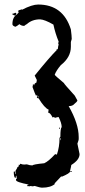

<svg xmlns="http://www.w3.org/2000/svg" viewBox="-20 -782 382 860"><path d="M152.8 -345.7Q152.8 -351.6 148.9 -351.6V-349.6Q149.4 -345.7 152.8 -345.7ZM252.4 -154.3V-164.1H250.5V-154.3ZM63 -40.5 64.5 -44.4 68.4 -42.5Q68.4 -48.3 72.3 -48.3Q79.1 -44.9 88.9 -44.9Q94.2 -44.9 100.1 -45.9Q113.8 -41 125.5 -41Q127.9 -45.9 178.2 -50.8Q197.8 -59.6 227.1 -91.8Q230.5 -89.8 234.9 -89.8Q246.6 -123.5 246.6 -164.1Q250.5 -168.9 250.5 -169.9Q250.5 -207 256.3 -212.9Q256.3 -230 242.7 -257.8Q237.8 -257.8 225.1 -253.9Q225.1 -257.8 221.2 -257.8Q217.3 -255.9 215.3 -255.9Q205.1 -277.3 195.8 -277.3Q197.8 -287.1 197.8 -291Q179.7 -297.9 152.8 -341.8Q145 -341.8 145 -347.7Q147 -351.1 147 -355.5H145L141.1 -353.5Q138.2 -357.9 125.5 -392.6Q127.4 -395.5 127.4 -404.3H131.3V-400.4H133.3Q133.3 -408.7 143.1 -412.1L145 -423.8L135.3 -443.4Q200.7 -524.4 234.9 -558.6Q232.9 -558.6 232.9 -560.5L236.8 -562.5Q236.8 -560.5 238.8 -560.5Q240.7 -579.1 242.7 -582Q240.7 -585.9 240.7 -587.9L242.7 -595.7Q227.5 -632.8 219.2 -671.9Q180.2 -694.3 159.7 -695.3Q123.5 -695.3 100.1 -673.8Q98.1 -673.8 88.4 -666Q75.7 -666 66.9 -673.8Q58.1 -666.5 49.3 -662.1Q35.6 -666 35.6 -673.8Q35.6 -705.6 57.1 -718.8L64.9 -728.5Q61 -728.5 61 -732.4Q61 -736.3 78.6 -740.2V-738.3Q123.5 -761.7 150.9 -761.7Q262.7 -761.7 297.4 -650.4Q301.3 -620.6 301.3 -607.4L297.4 -593.8V-572.3Q297.4 -525.4 252.4 -490.2Q231.4 -465.3 225.1 -447.3Q225.1 -444.3 266.1 -410.2Q266.1 -407.2 314.9 -353.5L326.7 -332Q325.2 -325.7 313 -316.4Q305.2 -306.6 287.6 -306.6Q332.5 -228 332.5 -168V-158.2Q332.5 -154.3 326.7 -138.7L336.4 -91.8Q336.4 -65.9 299.3 -43Q299.3 -39.1 293.5 -15.6H301.3V-11.7Q297.4 -11.7 293.5 -13.7Q293.5 -5.9 256.3 9.8Q256.3 7.8 254.4 7.8L223.1 41H227.1Q207.5 58.6 168.5 58.6Q159.2 58.6 135.3 50.8Q128.9 52.7 121.6 52.7Q121.6 50.8 119.6 50.8L109.9 52.7V50.8L106 52.7Q102.1 52.7 102.1 48.8Q102.1 44.9 109.9 44.9Q51.8 33.7 51.8 24.9V19H55.7Q53.7 11.2 53.7 5.4H51.8L49.8 15.1Q42 15.1 41.5 -12.7L45.4 -14.6Q47.4 -11.7 47.9 -2.4H49.8L49.3 -16.6Q58.6 -30.8 58.6 -34.7Q60.5 -34.7 60.5 -32.7L62.5 -38.6V-36.6H64.5V-40.5ZM248.5 -205.1H244.6Q244.6 -210.9 248.5 -210.9ZM47.4 -712.9H43.5Q38.6 -716.8 35.6 -716.8V-720.7Q43 -720.7 47.4 -724.6H49.3Q53.2 -724.1 53.2 -720.7Q50.3 -712.9 47.4 -712.9Z"/></svg>

Font: Mister Brush
Style: Regular
Weight: 400
Designer: GGBotNet
Foundry: GGBotNet
Version: 1.00